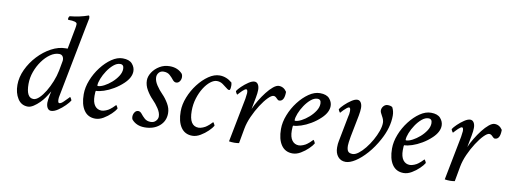

<svg xmlns="http://www.w3.org/2000/svg" viewBox="-57 -976 3439 1289"><g transform="rotate(10 1663.0 -331.5)"><path d="M468.8 -650.4 454.1 -577.1 362.3 -103.5Q359.4 -91.8 359.4 -79.1Q359.4 -54.7 369.1 -54.7Q381.3 -54.7 398.4 -72Q415.5 -89.4 427.7 -101.6L433.6 -108.4Q435.5 -108.4 440.9 -99.1Q446.3 -89.8 446.3 -85.9Q438 -71.8 416.3 -49.8Q394.5 -27.8 369.1 -11Q343.8 5.9 323.2 5.9Q307.6 5.9 298.8 -8.3Q290 -22.5 290 -44.9Q290 -59.6 296.9 -96.7Q297.9 -101.6 300.3 -111.3Q302.7 -121.1 302.7 -123Q296.4 -111.8 288.8 -100.1Q281.2 -88.4 272.9 -76.2Q261.7 -59.6 242.9 -40.8Q224.1 -22 203.4 -8.5Q182.6 4.9 165 4.9Q120.1 4.9 95.7 -33.7Q71.3 -72.3 71.3 -127Q71.3 -179.7 95.9 -232.4Q120.6 -285.2 161.1 -328.6Q201.7 -372.1 250.7 -398.4Q299.8 -424.8 348.6 -424.8H361.3L388.7 -570.3Q391.6 -584.5 391.6 -597.7Q391.6 -616.2 332 -616.2Q329.1 -616.2 329.1 -622.1Q329.1 -633.8 336.9 -641.6Q403.3 -647.5 462.9 -668.9Q468.8 -665.5 468.8 -650.4ZM330.1 -269.5 341.8 -333Q345.7 -351.6 337.9 -365.7Q330.1 -379.9 311.5 -379.9Q281.7 -379.9 252 -359.4Q222.2 -338.9 197.8 -304.9Q173.3 -271 158.4 -229.7Q143.6 -188.5 143.6 -146.5Q143.6 -51.8 193.4 -51.8Q211.4 -51.8 232.2 -71.5Q252.9 -91.3 272.5 -123.5Q292 -155.8 307.4 -194.1Q322.8 -232.4 330.1 -269.5Z M737.3 -424.8Q782.2 -424.8 802.2 -401.9Q822.3 -378.9 822.3 -351.6Q822.3 -308.6 778.3 -266.6Q749 -238.8 715.3 -219Q681.6 -199.2 650.4 -189Q619.1 -178.7 597.7 -178.7Q593.8 -178.7 593.8 -144.5Q593.8 -100.6 610.8 -77.6Q627.9 -54.7 657.2 -54.7Q669.4 -54.7 686.5 -61.5Q703.6 -68.4 712.9 -76.2Q722.7 -84.5 723.6 -85Q724.6 -85.4 727.5 -88.1Q730.5 -90.8 745.1 -105.5L748 -108.4Q750 -108.4 755.4 -99.1Q760.7 -89.8 760.7 -85.9Q752 -70.3 729.7 -48.6Q707.5 -26.9 679.7 -10.5Q651.9 5.9 625 5.9Q574.2 5.9 547.4 -33.7Q520.5 -73.2 520.5 -142.6Q520.5 -189.5 540 -239Q559.6 -288.6 591.8 -330.6Q624 -372.6 662.1 -398.7Q700.2 -424.8 737.3 -424.8ZM727.5 -384.8Q704.6 -384.8 682.1 -365.7Q659.7 -346.7 641.1 -318.8Q622.6 -291 611.6 -262.9Q600.6 -234.9 600.6 -216.8Q600.6 -212.9 604.5 -212.9Q622.1 -212.9 647 -225.8Q671.9 -238.8 695.8 -259.8Q719.7 -280.8 735.8 -305.9Q752 -331.1 752 -355.5Q752 -384.8 727.5 -384.8Z M1057.6 -427.7Q1113.3 -427.7 1145.5 -390.6Q1150.4 -379.4 1150.4 -370.1Q1150.4 -352.5 1141.1 -339.8Q1131.8 -327.1 1117.2 -327.1Q1104 -327.1 1092.8 -341.3Q1082 -355.5 1065.9 -370.1Q1049.8 -384.8 1023.4 -384.8Q1002.9 -384.8 991.2 -371.1Q979.5 -357.4 979.5 -339.8Q979.5 -314.5 998.5 -285.6Q1017.6 -256.8 1040 -234.4Q1062.5 -211.9 1081.5 -179.7Q1100.6 -147.5 1100.6 -114.3Q1100.6 -60.5 1061.5 -27.3Q1022.5 5.9 960.9 5.9Q905.3 5.9 873 -31.2Q868.2 -39.1 868.2 -49.8Q868.2 -67.4 877.4 -81.1Q886.7 -94.7 901.4 -94.7Q914.6 -94.7 925.8 -80.6Q936.5 -66.4 952.6 -51.8Q968.8 -37.1 995.1 -37.1Q1016.6 -37.1 1029.8 -51.3Q1043 -65.4 1043 -82Q1043 -107.4 1023.9 -136.2Q1004.9 -165 982.4 -187.5Q960 -210 940.9 -242.2Q921.9 -274.4 921.9 -307.6Q921.9 -335 939.9 -362.8Q958 -390.6 988.8 -409.2Q1019.5 -427.7 1057.6 -427.7Z M1398.4 -424.8Q1444.3 -424.8 1483.4 -391.6Q1486.3 -379.9 1486.3 -372.1Q1486.3 -342.3 1479 -339.8Q1471.7 -337.4 1458.3 -348.6Q1444.8 -359.9 1426.8 -372.3Q1408.7 -384.8 1386.7 -384.8Q1365.7 -384.8 1342.5 -366.7Q1319.3 -348.6 1299.3 -316.9Q1279.3 -285.2 1266.6 -244.4Q1253.9 -203.6 1253.9 -158.2Q1253.9 -54.7 1318.4 -54.7Q1330.6 -54.7 1347.7 -61.5Q1364.7 -68.4 1374 -76.2Q1383.8 -84.5 1384.8 -85Q1385.7 -85.4 1388.7 -88.1Q1391.6 -90.8 1406.2 -105.5L1409.2 -108.4Q1411.1 -108.4 1416.5 -99.1Q1421.9 -89.8 1421.9 -85.9Q1413.1 -70.3 1390.9 -48.6Q1368.7 -26.9 1340.8 -10.5Q1313 5.9 1286.1 5.9Q1235.4 5.9 1208.5 -33.7Q1181.6 -73.2 1181.6 -142.6Q1181.6 -189.5 1201.2 -239Q1220.7 -288.6 1252.9 -330.6Q1285.2 -372.6 1323.2 -398.7Q1361.3 -424.8 1398.4 -424.8Z M1635.7 -424.8Q1651.4 -424.8 1660.2 -410.6Q1668.9 -396.5 1668.9 -374Q1668.9 -352.5 1663.1 -322.3L1647.5 -240.2Q1659.7 -269 1679 -301Q1698.2 -333 1720.2 -361.3Q1742.2 -389.6 1763.7 -407.2Q1785.2 -424.8 1801.8 -424.8Q1835 -424.8 1855.5 -393.6Q1855.5 -328.1 1819.3 -328.1Q1811.5 -328.1 1800.8 -340.3Q1790 -352.5 1778.3 -352.5Q1764.2 -352.5 1741.2 -329.1Q1718.3 -305.7 1693.8 -267.8Q1669.4 -230 1649.9 -186.3Q1630.4 -142.6 1623 -102.5L1604.5 0Q1587.9 2.9 1572.3 2.9Q1553.7 2.9 1536.1 0L1594.7 -300.8Q1599.6 -334.5 1599.6 -339.8Q1599.6 -364.3 1589.8 -364.3Q1581.5 -364.3 1564.9 -348.6Q1557.1 -340.8 1548.1 -331.5Q1539.1 -322.3 1536.1 -318.4Q1534.2 -318.4 1528.8 -327.6Q1523.4 -336.9 1523.4 -340.8Q1531.2 -354 1551.8 -373.8Q1572.3 -393.6 1595.7 -409.2Q1619.1 -424.8 1635.7 -424.8Z M2082 -424.8Q2127 -424.8 2147 -401.9Q2167 -378.9 2167 -351.6Q2167 -308.6 2123 -266.6Q2093.8 -238.8 2060.1 -219Q2026.4 -199.2 1995.1 -189Q1963.9 -178.7 1942.4 -178.7Q1938.5 -178.7 1938.5 -144.5Q1938.5 -100.6 1955.6 -77.6Q1972.7 -54.7 2002 -54.7Q2014.2 -54.7 2031.2 -61.5Q2048.3 -68.4 2057.6 -76.2Q2067.4 -84.5 2068.4 -85Q2069.3 -85.4 2072.3 -88.1Q2075.2 -90.8 2089.8 -105.5L2092.8 -108.4Q2094.7 -108.4 2100.1 -99.1Q2105.5 -89.8 2105.5 -85.9Q2096.7 -70.3 2074.5 -48.6Q2052.2 -26.9 2024.4 -10.5Q1996.6 5.9 1969.7 5.9Q1918.9 5.9 1892.1 -33.7Q1865.2 -73.2 1865.2 -142.6Q1865.2 -189.5 1884.8 -239Q1904.3 -288.6 1936.5 -330.6Q1968.8 -372.6 2006.8 -398.7Q2044.9 -424.8 2082 -424.8ZM2072.3 -384.8Q2049.3 -384.8 2026.9 -365.7Q2004.4 -346.7 1985.8 -318.8Q1967.3 -291 1956.3 -262.9Q1945.3 -234.9 1945.3 -216.8Q1945.3 -212.9 1949.2 -212.9Q1966.8 -212.9 1991.7 -225.8Q2016.6 -238.8 2040.5 -259.8Q2064.5 -280.8 2080.6 -305.9Q2096.7 -331.1 2096.7 -355.5Q2096.7 -384.8 2072.3 -384.8Z M2336.9 -424.8Q2352.5 -424.8 2361.3 -410.6Q2370.1 -396.5 2370.1 -374Q2370.1 -354 2364.3 -322.3L2335 -172.9Q2327.1 -127.4 2327.1 -111.3Q2327.1 -84 2335.9 -72.3Q2344.7 -60.5 2367.2 -60.5Q2385.3 -60.5 2407.2 -77.1Q2429.2 -93.8 2451.2 -121.1Q2473.1 -148.4 2491.5 -180.9Q2509.8 -213.4 2521 -245.1Q2532.2 -276.9 2532.2 -301.8Q2532.2 -321.8 2518.1 -345.7Q2503.9 -369.6 2503.9 -380.9Q2503.9 -398.4 2515.6 -411.6Q2527.3 -424.8 2543.9 -424.8Q2563 -424.8 2575.2 -417Q2588.9 -391.6 2588.9 -360.4Q2588.9 -279.3 2541.5 -192.4Q2510.3 -134.8 2471.9 -91.3Q2433.6 -47.9 2396.2 -23.9Q2358.9 0 2330.1 0Q2296.9 0 2277.3 -23.9Q2257.8 -47.9 2257.8 -85.9Q2257.8 -112.3 2261.7 -128.9L2294.9 -300.8Q2300.8 -321.3 2300.8 -339.8Q2300.8 -364.3 2291 -364.3Q2285.2 -364.3 2275.4 -356.4Q2265.6 -348.6 2256.1 -339.1Q2246.6 -329.6 2242.2 -324.2L2237.3 -318.4Q2235.4 -318.4 2230 -327.6Q2224.6 -336.9 2224.6 -340.8Q2232.4 -354 2252.9 -373.8Q2273.4 -393.6 2296.9 -409.2Q2320.3 -424.8 2336.9 -424.8Z M2838.9 -424.8Q2883.8 -424.8 2903.8 -401.9Q2923.8 -378.9 2923.8 -351.6Q2923.8 -308.6 2879.9 -266.6Q2850.6 -238.8 2816.9 -219Q2783.2 -199.2 2752 -189Q2720.7 -178.7 2699.2 -178.7Q2695.3 -178.7 2695.3 -144.5Q2695.3 -100.6 2712.4 -77.6Q2729.5 -54.7 2758.8 -54.7Q2771 -54.7 2788.1 -61.5Q2805.2 -68.4 2814.5 -76.2Q2824.2 -84.5 2825.2 -85Q2826.2 -85.4 2829.1 -88.1Q2832 -90.8 2846.7 -105.5L2849.6 -108.4Q2851.6 -108.4 2856.9 -99.1Q2862.3 -89.8 2862.3 -85.9Q2853.5 -70.3 2831.3 -48.6Q2809.1 -26.9 2781.2 -10.5Q2753.4 5.9 2726.6 5.9Q2675.8 5.9 2648.9 -33.7Q2622.1 -73.2 2622.1 -142.6Q2622.1 -189.5 2641.6 -239Q2661.1 -288.6 2693.4 -330.6Q2725.6 -372.6 2763.7 -398.7Q2801.8 -424.8 2838.9 -424.8ZM2829.1 -384.8Q2806.2 -384.8 2783.7 -365.7Q2761.2 -346.7 2742.7 -318.8Q2724.1 -291 2713.1 -262.9Q2702.1 -234.9 2702.1 -216.8Q2702.1 -212.9 2706.1 -212.9Q2723.6 -212.9 2748.5 -225.8Q2773.4 -238.8 2797.4 -259.8Q2821.3 -280.8 2837.4 -305.9Q2853.5 -331.1 2853.5 -355.5Q2853.5 -384.8 2829.1 -384.8Z M3106.4 -424.8Q3122.1 -424.8 3130.9 -410.6Q3139.6 -396.5 3139.6 -374Q3139.6 -352.5 3133.8 -322.3L3118.2 -240.2Q3130.4 -269 3149.7 -301Q3168.9 -333 3190.9 -361.3Q3212.9 -389.6 3234.4 -407.2Q3255.9 -424.8 3272.5 -424.8Q3305.7 -424.8 3326.2 -393.6Q3326.2 -328.1 3290 -328.1Q3282.2 -328.1 3271.5 -340.3Q3260.7 -352.5 3249 -352.5Q3234.9 -352.5 3211.9 -329.1Q3189 -305.7 3164.6 -267.8Q3140.1 -230 3120.6 -186.3Q3101.1 -142.6 3093.8 -102.5L3075.2 0Q3058.6 2.9 3043 2.9Q3024.4 2.9 3006.8 0L3065.4 -300.8Q3070.3 -334.5 3070.3 -339.8Q3070.3 -364.3 3060.5 -364.3Q3052.2 -364.3 3035.6 -348.6Q3027.8 -340.8 3018.8 -331.5Q3009.8 -322.3 3006.8 -318.4Q3004.9 -318.4 2999.5 -327.6Q2994.1 -336.9 2994.1 -340.8Q3002 -354 3022.5 -373.8Q3043 -393.6 3066.4 -409.2Q3089.8 -424.8 3106.4 -424.8Z"/></g></svg>

Font: Metal
Style: Regular
Weight: 400
Designer: Danh Hong
Version: Version 8.002; ttfautohint (v1.8.3)